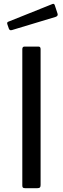

<svg xmlns="http://www.w3.org/2000/svg" viewBox="-20 -986 330 1006"><path d="M181.3 -742Q192.7 -742 192.7 -729V-16.7Q192.7 -7.2 189.1 -3.6Q185.4 0 175 0H112.3Q102.9 0 99.9 -3.1Q96.9 -6.2 96.9 -14.1V-728.4Q96.9 -742 108.7 -742ZM266.7 -959.6 281.4 -914.9Q285.8 -902.3 271.1 -897.4L42.4 -828.4Q36 -826.8 32.5 -828.4Q29 -829.9 26.5 -835.6L18.7 -858.3Q14.9 -869 23.1 -872.1L255.1 -965.1Q263.3 -968.2 266.7 -959.6Z"/></svg>

Font: Libre Franklin Thin
Style: Regular
Weight: 100
Designer: Pablo Impallari, Rodrigo Fuenzalida, Nhung Nguyen
Foundry: Impallari Type
Version: Version 3.000